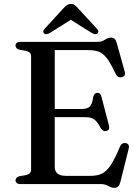

<svg xmlns="http://www.w3.org/2000/svg" viewBox="-20 -906 686 945"><path d="M205.5 -369.5H379Q409.5 -369.5 421.8 -381.2Q434 -393 438.5 -427.5Q440.5 -437.5 445.2 -442.8Q450 -448 458 -449Q474 -451 479 -431L516.5 -287.5Q519 -277 516.2 -270.8Q513.5 -264.5 505 -262Q496.5 -259.5 489.5 -262.2Q482.5 -265 477.5 -273Q465 -296.5 454.2 -308.5Q443.5 -320.5 430.2 -325Q417 -329.5 396.5 -329.5H205.5ZM56.5 -682Q56.5 -690.5 62.5 -695.2Q68.5 -700 81 -700H461Q476.5 -700 486.8 -705.2Q497 -710.5 506 -715.8Q515 -721 526.5 -721Q538 -721 544.5 -714.5Q551 -708 555 -693L594 -553Q597 -543 593.5 -536.2Q590 -529.5 581 -526.5Q571 -523.5 562.8 -527.5Q554.5 -531.5 549.5 -542Q532 -580 517.2 -603.2Q502.5 -626.5 487.5 -638.8Q472.5 -651 454.5 -655.2Q436.5 -659.5 411.5 -659.5H249.5V-85Q249.5 -62.5 263.2 -51.5Q277 -40.5 305.5 -40.5H426Q458.5 -40.5 481.2 -51.2Q504 -62 525 -93.2Q546 -124.5 571.5 -187Q576 -196 582.5 -199.5Q589 -203 597.5 -202Q608 -200.5 612.2 -193.2Q616.5 -186 613.5 -174.5L572.5 -10.5Q568.5 4.5 561.8 11.5Q555 18.5 542 18.5Q532 18.5 523 14Q514 9.5 503.5 4.8Q493 0 478.5 0H81Q68.5 0 62.5 -5Q56.5 -10 56.5 -18Q56.5 -33.5 75.5 -38.5L108.5 -44.5Q120.5 -47.5 126.8 -54Q133 -60.5 133 -71.5V-628.5Q133 -639.5 126.8 -646Q120.5 -652.5 108.5 -655.5L75.5 -661.5Q56.5 -666.5 56.5 -682ZM348.5 -821H308.5L432 -743.5Q449.5 -733.5 459.5 -741Q463.5 -744.5 464 -750.8Q464.5 -757 457.5 -764L364.5 -865Q355.5 -875 347.8 -880.8Q340 -886.5 329 -886.5Q317.5 -886.5 309.5 -880.8Q301.5 -875 292 -865L199.5 -764Q192.5 -757 193 -750.8Q193.5 -744.5 197.5 -741Q207.5 -733.5 225 -743.5Z"/></svg>

Font: Fraunces 12pt
Style: Regular
Weight: 400
Version: Version 1.000;[b76b70a41]